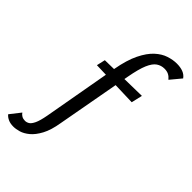

<svg xmlns="http://www.w3.org/2000/svg" viewBox="-429 -810 1198 1198"><g transform="rotate(45 170.0 -211.0)"><path d="M-60 289Q-87 289 -106.5 280Q-126 271 -137 257L-82 187Q-74 199 -62 205.5Q-50 212 -34 212Q-20 212 -6.5 204Q7 196 19.5 170Q32 144 42 89L131 -411Q148 -505 177 -564Q206 -623 241 -655Q276 -687 313.5 -699Q351 -711 384 -711Q416 -711 439.5 -702Q463 -693 477 -673L418 -602Q405 -618 389.5 -626Q374 -634 352 -634Q323 -634 299.5 -618Q276 -602 258 -560Q240 -518 225 -436L134 64Q122 137 98 181.5Q74 226 45.5 249.5Q17 273 -10.5 281Q-38 289 -60 289ZM38 -351 51 -408 372 -414 355 -341Z"/></g></svg>

Font: Ysabeau Infant SemiBold
Style: Italic
Weight: 600
Italic angle: -12°
Designer: Christian Thalmann (Catharsis Fonts)
Version: Version 2.002; featfreeze: ss01,ss02,lnum